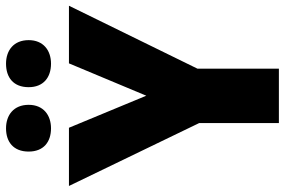

<svg xmlns="http://www.w3.org/2000/svg" viewBox="-178 -790 968 653"><g transform="rotate(-90 306.5 -464.0)"><path d="M117 -851C117 -800 150 -775 196 -775C241 -775 276 -801 276 -851C276 -902 241 -928 196 -928C150 -928 117 -903 117 -851ZM336 -851C336 -801 369 -775 416 -775C461 -775 496 -801 496 -851C496 -902 461 -928 416 -928C369 -928 336 -903 336 -851ZM307 -451 198 -714H0L214 -271V0H399V-277L613 -714H417Z"/></g></svg>

Font: Noto Sans Kannada SemiCondensed Black
Style: Regular
Weight: 900
Width: 4
Designer: Jelle Bosma - Monotype Design Team
Foundry: Monotype Imaging Inc.
Version: Version 2.005